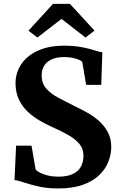

<svg xmlns="http://www.w3.org/2000/svg" viewBox="-20 -996 642 1026"><path d="M290.5 11Q231 11 185 0.2Q139 -10.5 107 -21.2Q75 -32 57.5 -33.5L66 -217.5H148.5L170.5 -89.5Q179 -80.5 196 -72Q213 -63.5 237.5 -57.8Q262 -52 291.5 -52Q338.5 -52 368.2 -65.8Q398 -79.5 412 -105Q426 -130.5 426 -164Q426 -201 404.2 -227Q382.5 -253 344.2 -274.8Q306 -296.5 255 -319Q225.5 -332.5 192.2 -351.5Q159 -370.5 129.5 -397.8Q100 -425 81.5 -463Q63 -501 63 -552Q63 -606 92.8 -651.5Q122.5 -697 181 -724.5Q239.5 -752 325.5 -752Q366.5 -752 398.8 -747Q431 -742 455.8 -735.5Q480.5 -729 498.2 -723.2Q516 -717.5 527 -716.5L521 -542.5H440.5L419.5 -665.5Q414.5 -671 401 -677Q387.5 -683 367.5 -687Q347.5 -691 323.5 -691Q281.5 -691 254.8 -678.2Q228 -665.5 215.2 -643.5Q202.5 -621.5 202.5 -593Q202.5 -551.5 226.5 -523.5Q250.5 -495.5 291 -474Q331.5 -452.5 379.5 -428.5Q411.5 -413.5 445.5 -394.5Q479.5 -375.5 508.8 -349.8Q538 -324 556.2 -289.8Q574.5 -255.5 574.5 -210Q574.5 -171.5 559.2 -132.2Q544 -93 511 -60.8Q478 -28.5 423.5 -8.8Q369 11 290.5 11ZM180 -795.5 132 -832 263.5 -975.5H353.5L485 -832.5L437 -795.5L308.5 -895Z"/></svg>

Font: Merriweather 20pt
Style: Bold
Weight: 700
Version: Version 2.100